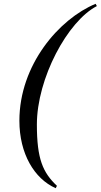

<svg xmlns="http://www.w3.org/2000/svg" viewBox="-20 -820 530 1010"><path d="M279.5 157.5C205.5 87.5 174 17 174 -165C174 -407 335 -708 489.5 -788L483 -800C290 -720 82 -478 82 -185C82 -12 160 120 273 170Z"/></svg>

Font: Bodoni* 16pt
Style: Italic
Weight: 400
Italic angle: -13°
Version: Version 2.3